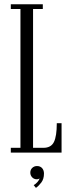

<svg xmlns="http://www.w3.org/2000/svg" viewBox="-20 -720 338 906"><path d="M31 0V-22.5H76.5V-677.5H31V-700H182V-677.5H136V-22.5H185Q221 -22.5 234.5 -50Q248 -77.5 248 -138.5H270.5V0ZM149.5 166.5 139 153.5Q147 149.5 155.8 140Q164.5 130.5 166.5 122Q161.5 126 154 126Q140.5 126 131.8 116.8Q123 107.5 123 94.5Q123 81 132.2 72.2Q141.5 63.5 154.5 63.5Q170 63.5 178.8 73.5Q187.5 83.5 187.5 99Q187.5 125 174.5 141.8Q161.5 158.5 149.5 166.5Z"/></svg>

Font: Imbue 50pt Light
Style: Regular
Weight: 300
Designer: Tyler Finck
Foundry: Etcetera Type Company
Version: Version 1.102; ttfautohint (v1.8.3)